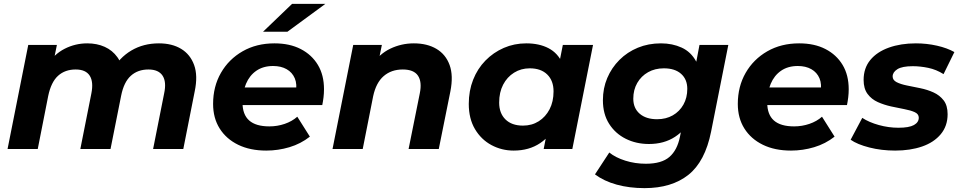

<svg xmlns="http://www.w3.org/2000/svg" viewBox="-20 -770 4961 992"><path d="M801 -546Q869 -546 916 -517.5Q963 -489 983 -434Q1003 -379 986 -298L927 0H771L828 -287Q841 -347 820 -379Q799 -411 747 -411Q692 -411 656 -378.5Q620 -346 606 -276L551 0H395L452 -287Q464 -347 443.5 -379Q423 -411 371 -411Q316 -411 280 -378.5Q244 -346 229 -274L175 0H19L126 -538H274L246 -401L222 -432Q259 -490 314 -518Q369 -546 431 -546Q481 -546 521 -528Q561 -510 586.5 -474.5Q612 -439 616 -386L556 -401Q596 -472 658.5 -509Q721 -546 801 -546Z M1356 8Q1272 8 1210.5 -22Q1149 -52 1115 -106Q1081 -160 1081 -233Q1081 -323 1121.5 -393.5Q1162 -464 1233.5 -505Q1305 -546 1398 -546Q1477 -546 1534 -516.5Q1591 -487 1622.5 -434.5Q1654 -382 1654 -309Q1654 -288 1651.5 -267Q1649 -246 1645 -227H1200L1216 -318H1572L1508 -290Q1516 -335 1503 -365.5Q1490 -396 1461 -412.5Q1432 -429 1391 -429Q1340 -429 1304.5 -404.5Q1269 -380 1251 -337Q1233 -294 1233 -240Q1233 -178 1267.5 -147.5Q1302 -117 1372 -117Q1413 -117 1451 -130Q1489 -143 1516 -167L1581 -64Q1534 -27 1475.5 -9.5Q1417 8 1356 8ZM1339 -606 1489 -750H1661L1465 -606Z M2118 -546Q2187 -546 2235 -517.5Q2283 -489 2303 -434Q2323 -379 2307 -298L2247 0H2091L2149 -288Q2161 -347 2139.5 -379Q2118 -411 2061 -411Q2002 -411 1962.5 -377Q1923 -343 1908 -273L1854 0H1698L1805 -538H1953L1922 -386L1900 -432Q1939 -491 1996.5 -518.5Q2054 -546 2118 -546Z M2634 8Q2572 8 2519 -20.5Q2466 -49 2434 -103Q2402 -157 2402 -233Q2402 -301 2424.5 -358Q2447 -415 2488 -457Q2529 -499 2583 -522.5Q2637 -546 2699 -546Q2766 -546 2814 -521Q2862 -496 2885.5 -443.5Q2909 -391 2902 -308Q2897 -213 2863 -141.5Q2829 -70 2771.5 -31Q2714 8 2634 8ZM2682 -121Q2728 -121 2763.5 -143.5Q2799 -166 2819.5 -205.5Q2840 -245 2840 -298Q2840 -353 2807.5 -385Q2775 -417 2717 -417Q2672 -417 2636 -394.5Q2600 -372 2579.5 -332.5Q2559 -293 2559 -240Q2559 -185 2591.5 -153Q2624 -121 2682 -121ZM2789 0 2810 -107 2845 -267 2866 -427 2888 -538H3044L2937 0Z M3310 202Q3232 202 3166.5 184Q3101 166 3054 131L3128 18Q3160 44 3210.5 60Q3261 76 3317 76Q3398 76 3438.5 41Q3479 6 3493 -63L3512 -160L3548 -286L3572 -422L3594 -538H3743L3654 -90Q3623 65 3536.5 133.5Q3450 202 3310 202ZM3333 -26Q3267 -26 3213 -53Q3159 -80 3127 -130.5Q3095 -181 3095 -252Q3095 -314 3117.5 -367Q3140 -420 3180.5 -460.5Q3221 -501 3275.5 -523.5Q3330 -546 3395 -546Q3454 -546 3502 -524Q3550 -502 3576.5 -453Q3603 -404 3596 -322Q3590 -233 3557 -166.5Q3524 -100 3467.5 -63Q3411 -26 3333 -26ZM3375 -154Q3421 -154 3456 -174Q3491 -194 3511 -229.5Q3531 -265 3531 -311Q3531 -360 3499 -388.5Q3467 -417 3410 -417Q3364 -417 3328.5 -397Q3293 -377 3272.5 -341.5Q3252 -306 3252 -260Q3252 -211 3285 -182.5Q3318 -154 3375 -154Z M4067 8Q3983 8 3921.5 -22Q3860 -52 3826 -106Q3792 -160 3792 -233Q3792 -323 3832.5 -393.5Q3873 -464 3944.5 -505Q4016 -546 4109 -546Q4188 -546 4245 -516.5Q4302 -487 4333.5 -434.5Q4365 -382 4365 -309Q4365 -288 4362.5 -267Q4360 -246 4356 -227H3911L3927 -318H4283L4219 -290Q4227 -335 4214 -365.5Q4201 -396 4172 -412.5Q4143 -429 4102 -429Q4051 -429 4015.5 -404.5Q3980 -380 3962 -337Q3944 -294 3944 -240Q3944 -178 3978.5 -147.5Q4013 -117 4083 -117Q4124 -117 4162 -130Q4200 -143 4227 -167L4292 -64Q4245 -27 4186.5 -9.5Q4128 8 4067 8Z M4605 8Q4534 8 4471.5 -8Q4409 -24 4375 -48L4435 -161Q4470 -138 4520.5 -124Q4571 -110 4622 -110Q4677 -110 4702 -124Q4727 -138 4727 -162Q4727 -181 4706 -190.5Q4685 -200 4653 -206Q4621 -212 4584.5 -220Q4548 -228 4515.5 -242.5Q4483 -257 4462.5 -284.5Q4442 -312 4442 -357Q4442 -418 4476.5 -460Q4511 -502 4572.5 -524Q4634 -546 4712 -546Q4768 -546 4821 -534Q4874 -522 4911 -501L4855 -387Q4817 -411 4775.5 -419.5Q4734 -428 4696 -428Q4641 -428 4616.5 -412.5Q4592 -397 4592 -375Q4592 -356 4612.5 -345.5Q4633 -335 4665 -328.5Q4697 -322 4734 -314.5Q4771 -307 4803 -292.5Q4835 -278 4855.5 -251.5Q4876 -225 4876 -180Q4876 -119 4840.5 -76.5Q4805 -34 4744 -13Q4683 8 4605 8Z"/></svg>

Font: MOST Montserrat
Style: Bold Italic
Weight: 700
Italic angle: -11.3°
Designer: Julieta Ulanovsky
Foundry: Julieta Ulanovsky
Version: Version 8.000;March 11, 2024;FontCreator 15.0.0.2926 64-bit